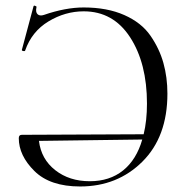

<svg xmlns="http://www.w3.org/2000/svg" viewBox="-20 -663 680 695"><path d="M283 -636Q368 -636 430 -608.5Q492 -581 524.5 -534Q557 -487 571.5 -435Q586 -383 586 -324Q586 -168 495.5 -78Q405 12 270 12Q161 12 104.5 -44Q48 -100 48 -163Q48 -175 59 -175L500 -177Q512 -226 512 -288Q512 -434 451 -528Q390 -622 283 -622Q216 -622 155.5 -585.5Q95 -549 71 -480Q71 -478 67.5 -478Q64 -478 61.5 -479Q59 -480 59 -482L101 -639Q102 -645 109 -641Q113 -640 112 -637Q108 -619 116 -611.5Q124 -604 139 -609Q217 -636 283 -636ZM305 -7Q377 -7 425.5 -46Q474 -85 495 -158L121 -153Q129 -87 180 -47Q231 -7 305 -7Z"/></svg>

Font: Cormorant SC
Style: Regular
Weight: 400
Designer: Christian Thalmann (Catharsis Fonts)
Version: Version 1.000;PS 002.000;hotconv 1.0.88;makeotf.lib2.5.64775